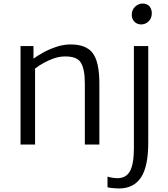

<svg xmlns="http://www.w3.org/2000/svg" viewBox="-20 -816 947 1084"><path d="M96 0V-556H169V-485Q189 -500 221.8 -518.2Q254.5 -536.5 294 -550.2Q333.5 -564 374 -565Q465 -566.5 503 -516.8Q541 -467 541 -344V0H459V-345Q459 -427.5 435.5 -463.8Q412 -500 340 -497Q314 -496.5 284.5 -486.5Q255 -476.5 227 -461Q199 -445.5 178 -429V0ZM587 241V181Q594.5 184 611.8 187Q629 190 643 190Q692.5 190 714.2 149.5Q736 109 736 20V-556H817V-11Q817 124.5 775.8 186.2Q734.5 248 652 248Q643 248 629 247Q615 246 602.8 244.5Q590.5 243 587 241ZM777 -678Q755.5 -678 739.8 -692.5Q724 -707 724 -733Q724 -761 743.2 -778.5Q762.5 -796 784 -796Q811 -796 824 -780.2Q837 -764.5 837 -741Q837 -712.5 818.8 -695.2Q800.5 -678 777 -678Z"/></svg>

Font: Merriweather Sans Light
Style: Regular
Weight: 300
Designer: Eben Sorkin
Foundry: Eben Sorkin
Version: Version 2.001; ttfautohint (v1.8.3)